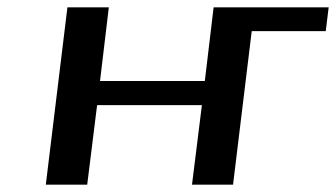

<svg xmlns="http://www.w3.org/2000/svg" viewBox="-20 -504 917 524"><path d="M616 0 667 -419H869L877 -484H563L539 -283H253L277 -484H164L105 0H218L245 -217H531L504 0Z"/></svg>

Font: Gamestation Extended
Style: Italic
Weight: 400
Width: 7
Designer: Jonas Hecksher
Foundry: Jonas Hecksher, Playtypeª, e-types AS
Version: Version 1.003